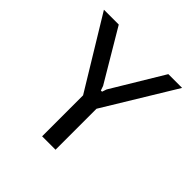

<svg xmlns="http://www.w3.org/2000/svg" viewBox="-201 -976 1153 1153"><g transform="rotate(45 375.0 -400.0)"><path d="M363 -473 373 -444H383L393 -473L590 -800H707L432 -348V0H318V-348L43 -800H169Z"/></g></svg>

Font: Martian Mono Custom sWd Rg
Style: Regular
Weight: 400
Width: 6
Monospace: yes
Designer: Alex Havermale
Foundry: Evil Martians
Version: Version 1.000